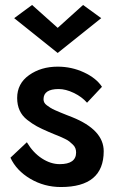

<svg xmlns="http://www.w3.org/2000/svg" viewBox="-20 -738 464 772"><path d="M88 -166Q113 -124 148.5 -101Q184 -78 220 -78Q286 -78 286 -125Q286 -134 283 -142Q280 -150 272.5 -157Q265 -164 259 -169Q253 -174 240.5 -180Q228 -186 221 -189Q214 -192 197.5 -198.5Q181 -205 175 -208Q147 -220 128.5 -230Q110 -240 89.5 -256Q69 -272 59 -294Q49 -316 49 -344Q49 -402 97 -436Q145 -470 212 -470Q268 -470 317.5 -447Q367 -424 390 -389L330 -325Q309 -349 276.5 -364.5Q244 -380 216 -380Q155 -380 155 -339Q155 -332 158 -326Q161 -320 168.5 -314.5Q176 -309 183 -304.5Q190 -300 202.5 -294.5Q215 -289 223.5 -285.5Q232 -282 247 -276Q262 -270 270 -267Q397 -216 397 -130Q397 14 225 14Q158 14 102 -19Q46 -52 22 -104ZM212 -626 314 -718 387 -665 212 -525 37 -665 109 -718Z"/></svg>

Font: Renner* Medium
Style: Medium
Weight: 500
Version: Version 003.000 ; ttfautohint (v0.97) -l 8 -r 50 -G 200 -x 1